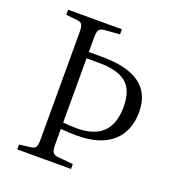

<svg xmlns="http://www.w3.org/2000/svg" viewBox="-130 -818 844 922"><g transform="rotate(20 292.0 -357.0)"><path d="M61 0V-24.9L119.1 -32.2Q137.7 -34.2 143.8 -44.4Q149.9 -54.7 149.9 -82V-630.9Q149.9 -659.2 143.8 -669.7Q137.7 -680.2 119.1 -682.1L61 -688V-713.9H335.9V-688L259.8 -682.1Q238.8 -680.7 231.4 -670.4Q224.1 -660.2 224.1 -633.8V-557.1H291Q549.8 -557.1 549.8 -369.1Q549.8 -270 487.8 -215.1Q425.8 -160.2 306.2 -160.2Q262.2 -160.2 224.1 -164.1V-80.1Q224.1 -54.7 231.7 -44.2Q239.3 -33.7 259.8 -32.2L335.9 -24.9V0ZM224.1 -196.8Q260.3 -192.9 294.9 -192.9Q471.2 -192.9 471.2 -365.2Q471.2 -452.6 426.3 -488.8Q381.3 -524.9 286.1 -524.9H224.1Z"/></g></svg>

Font: Literata Light
Style: Regular
Weight: 300
Designer: Latin by Veronika Burian and Jose Scaglione. Greek by Irene Vlachou. Cyrillic by Vera Evstafieva.
Foundry: TypeTogether
Version: Version 3.021